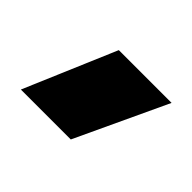

<svg xmlns="http://www.w3.org/2000/svg" viewBox="-60 -844 427 427"><g transform="rotate(45 154.0 -630.0)"><path d="M25 -522 117 -738H283L182 -522Z"/></g></svg>

Font: Kanit ExtraBold
Style: Regular
Weight: 800
Designer: Katatrad Team
Foundry: CadsonDemak
Version: Version 2.000; ttfautohint (v1.8.3)